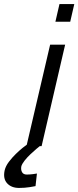

<svg xmlns="http://www.w3.org/2000/svg" viewBox="-43 -720 386 946"><path d="M132 197Q118 200 104 202Q92 204 78 205Q64 206 51 206Q13 206 -8 183Q-29 160 -20 119Q-15 98 1 77Q17 56 35 38.5Q53 21 68.5 8.5Q84 -4 89 -7L204 -500H278L162 0H153Q150 2 136.5 13.5Q123 25 107 40Q91 55 78 71.5Q65 88 62 100Q59 116 65.5 128Q72 140 89 140Q94 140 102.5 139.5Q111 139 119 138Q129 137 139 135ZM250 -700H323L303 -613H230Z"/></svg>

Font: Panefresco 400wt
Style: Italic
Weight: 400
Foundry: Campivisivi & Chank Co
Version: Version 1.001